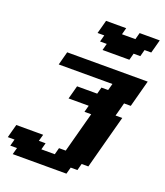

<svg xmlns="http://www.w3.org/2000/svg" viewBox="-231 -1402 1446 1680"><g transform="rotate(20 492.0 -562.5)"><path d="M91.3 125H591.3L608.4 62.5H670.9L687.5 0H750Q772 -83 816.7 -250Q861.3 -417 883.8 -500H821.3Q827.1 -520.5 838.4 -562.3Q849.6 -604 855 -625H917.5Q928.7 -667 950.9 -750.2Q973.1 -833.5 984.4 -875H234.4Q229 -854 217.8 -812.5Q206.5 -771 201.2 -750H701.2L684.1 -687.5H621.6L605 -625H417.5Q412.1 -604 400.9 -562.3Q389.6 -520.5 383.8 -500H571.3L554.7 -437.5H617.2Q600.6 -375 566.9 -250Q533.2 -125 516.6 -62.5H454.1L437.5 0H312.5L329.1 -62.5H266.6L283.7 -125H33.7Q27.8 -104 16.6 -62.5Q5.4 -21 0 0H62.5L45.9 62.5H108.4ZM518.1 -1000H768.1L784.7 -1062.5H847.2L863.8 -1125H926.3Q932.1 -1146 943.4 -1187.5Q954.6 -1229 960 -1250H772.5L755.9 -1187.5H630.9L647.5 -1250H460Q454.6 -1229 443.4 -1187.5Q432.1 -1146 426.3 -1125H488.8L472.2 -1062.5H534.7Z"/></g></svg>

Font: Faithful 32x
Style: BoldOblique
Weight: 400
Foundry: Faithful Resource Pack
Version: Version 1.0; January 27, 2023